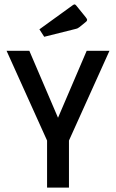

<svg xmlns="http://www.w3.org/2000/svg" viewBox="-20 -857 530 877"><path d="M227 -277 376 -625H480L295 -215V0H195V-215L10 -625H114L263 -277ZM182 -689 160 -723 312 -833Q318 -837 320 -837Q324 -837 328 -832L371 -779Q378 -770 378 -767Q378 -761 371 -756L344 -734Q339 -730 335 -728Q331 -726 322 -724Z"/></svg>

Font: Changa ExtraLight
Style: Regular
Weight: 400
Version: Version 3.002; ttfautohint (v1.8.2)